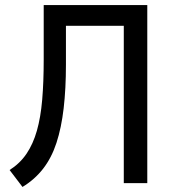

<svg xmlns="http://www.w3.org/2000/svg" viewBox="-20 -725 696 760"><path d="M69 15 18 -52Q59 -78 85 -116.5Q111 -155 126 -207.5Q141 -260 147 -330Q153 -400 153 -489V-705H563V0H470V-623H241V-469Q241 -374 232 -296.5Q223 -219 203.5 -159.5Q184 -100 150.5 -57Q117 -14 69 15Z"/></svg>

Font: Nunito Sans 7pt Condensed Medium
Style: Regular
Weight: 500
Width: 3
Designer: Vernon Adams
Foundry: Vernon Adams
Version: Version 3.101;gftools[0.9.27]